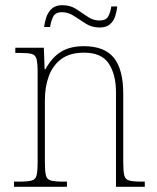

<svg xmlns="http://www.w3.org/2000/svg" viewBox="-20 -720 604 740"><path d="M34 0V-20H52Q86 -20 101.5 -24Q117 -28 121 -44Q125 -60 125 -95V-442Q125 -476 121 -492Q117 -508 102.5 -512Q88 -516 58 -516H39V-536H149L152 -453H155Q181 -500 216 -521Q251 -542 303 -542Q383 -542 419 -497Q455 -452 455 -359V-95Q455 -60 459 -44Q463 -28 478.5 -24Q494 -20 527 -20H538V0H427V-365Q427 -432 399.5 -474.5Q372 -517 304 -517Q250 -517 217 -493Q184 -469 168.5 -427.5Q153 -386 153 -334V-95Q153 -60 157 -44Q161 -28 176.5 -24Q192 -20 226 -20H238V0ZM364 -614Q334 -614 310.5 -629Q287 -644 265 -658.5Q243 -673 219 -673Q193 -673 184.5 -655Q176 -637 173 -616H150Q152 -634 158.5 -653.5Q165 -673 179.5 -686.5Q194 -700 220 -700Q251 -700 274 -685Q297 -670 318 -655.5Q339 -641 363 -641Q389 -641 397.5 -657.5Q406 -674 409 -695H432Q430 -676 424 -657.5Q418 -639 404 -626.5Q390 -614 364 -614Z"/></svg>

Font: Noto Serif Ethiopic SemiCondensed Thin
Style: Regular
Weight: 100
Width: 4
Designer: Monotype Design Team
Foundry: Monotype Imaging Inc.
Version: Version 2.102; ttfautohint (v1.8.4.7-5d5b)